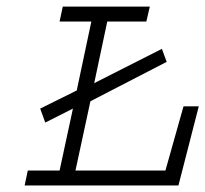

<svg xmlns="http://www.w3.org/2000/svg" viewBox="-20 -570 631 590"><path d="M269.5 -314.5 477.5 -419.9 492.2 -379.9 257.8 -258.8 211.9 -45.9H488.3L543.9 -243.2H590.8L528.3 0H55.7L65.4 -45.9H163.1L204.1 -236.3L119.1 -193.4L103.5 -236.3L215.8 -292L260.7 -503.9H163.1L172.9 -549.8H440.4L429.7 -503.9H309.6Z"/></svg>

Font: Thabit-Oblique
Style: Oblique
Weight: 500
Designer: Regenerated by Nadim Shaikli
Foundry: MAK Alagha
Version: 0.01